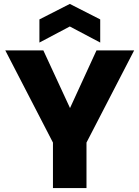

<svg xmlns="http://www.w3.org/2000/svg" viewBox="-20 -959 711 979"><path d="M664 -702 421 -232V0H250V-232L7 -702H201L337 -408L472 -702ZM336 -824 181 -742V-860L336 -939L491 -860V-742Z"/></svg>

Font: MSTAGE
Style: Bold
Weight: 700
Designer: Ninad Kale (Devanagari), Jonny Pinhorn (Latin)
Foundry: Indian Type Foundry
Version: 4.004